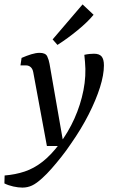

<svg xmlns="http://www.w3.org/2000/svg" viewBox="-76 -663 513 872"><path d="M26 189Q7 189 -15.5 184Q-38 179 -56 170L-55 134Q-6 130 36 116Q78 102 116.5 72Q155 42 193 -8Q234 -62 262 -124.5Q290 -187 303 -253Q316 -319 310 -382L307 -414Q320 -417 331.5 -418Q343 -419 351 -419Q375 -419 385.5 -406.5Q396 -394 396 -366Q396 -323 378 -266Q360 -209 326.5 -143Q293 -77 246 -10Q226 20 203 49Q180 78 158 103Q136 128 117 145Q90 170 69.5 179.5Q49 189 26 189ZM137 0 75 -335Q72 -351 63 -358.5Q54 -366 42 -366H17L22 -400Q45 -410 66 -416.5Q87 -423 104 -423Q131 -423 138.5 -407Q146 -391 149 -373L214 0ZM163 -484 299 -643 349 -596Q323 -564 277.5 -526.5Q232 -489 185 -459Z"/></svg>

Font: Rasa
Style: Italic
Weight: 400
Italic angle: -7.10001°
Designer: Anna Giedrys (Yrsa+Rasa design), David Brezina (Yrsa art-direction, Rasa art-direction, design)
Foundry: Rosetta Type Foundry
Version: Version 2.004